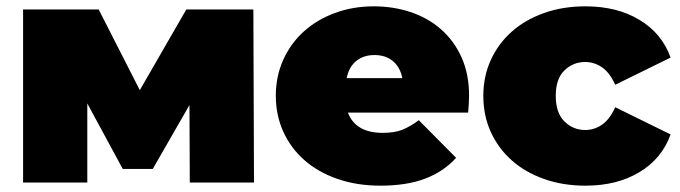

<svg xmlns="http://www.w3.org/2000/svg" viewBox="-20 -577 2149 607"><path d="M256 0H53V-547H292L422 -292L569 -547H781L783 0H580L579 -245L463 -43H368L256 -250Z M1252 -330Q1245 -365 1222 -384Q1199 -403 1164 -403Q1129 -403 1106 -384Q1083 -365 1076 -330ZM1183 10Q1108 10 1046.5 -11.5Q985 -33 942 -71Q899 -109 875.5 -161Q852 -213 852 -274Q852 -336 875.5 -388Q899 -440 940.5 -477.5Q982 -515 1039 -536Q1096 -557 1162 -557Q1223 -557 1277.5 -539Q1332 -521 1373.5 -485Q1415 -449 1439 -396Q1463 -343 1463 -274Q1463 -262 1462 -247.5Q1461 -233 1460 -221H1080Q1104 -157 1190 -157Q1228 -157 1252.5 -167Q1277 -177 1304 -197L1422 -78Q1382 -34 1323.5 -12Q1265 10 1183 10Z M1831 10Q1760 10 1700.5 -11Q1641 -32 1598.5 -69.5Q1556 -107 1532 -159Q1508 -211 1508 -274Q1508 -336 1532 -388Q1556 -440 1598.5 -477.5Q1641 -515 1700.5 -536Q1760 -557 1831 -557Q1931 -557 2002 -514Q2073 -471 2100 -395L1925 -309Q1908 -347 1883.5 -364Q1859 -381 1830 -381Q1792 -381 1764.5 -354.5Q1737 -328 1737 -274Q1737 -220 1764.5 -193Q1792 -166 1830 -166Q1859 -166 1883.5 -183Q1908 -200 1925 -238L2100 -152Q2073 -76 2002 -33Q1931 10 1831 10Z"/></svg>

Font: Montserrat-Alt1 Black
Style: Regular
Weight: 900
Designer: Differentunic
Foundry: Differentunic
Version: Version 7.222